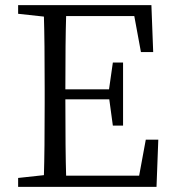

<svg xmlns="http://www.w3.org/2000/svg" viewBox="-20 -732 679 752"><path d="M600 -185H551L525 -44H239C237 -107 236 -207 236 -343H408L422 -240H462V-487H422L407 -382H236C236 -511 237 -607 239 -669H506L532 -528H580L573 -712H51V-678L152 -667C154 -605 155 -510 155 -383V-329C155 -203 154 -109 152 -46L51 -35V0H593Z"/></svg>

Font: Noto Serif Tangut
Style: Regular
Weight: 400
Designer: YANG Xicheng
Foundry: Liu Zhao Studio
Version: Version 2.169